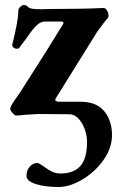

<svg xmlns="http://www.w3.org/2000/svg" viewBox="-20 -457 468 768"><path d="M86 247Q86 224 99 209.5Q112 195 130 195Q135 195 154 208Q171 221 187 229Q203 237 222 237Q274 237 301 207.5Q328 178 328 111Q328 70 307 35Q286 0 256 0L132 -1L83 2Q61 5 44 5Q39 5 30 -5Q21 -15 21 -23Q21 -32 46 -67Q58 -83 62 -90Q90 -133 97 -145Q161 -244 232 -360Q234 -364 234 -366Q234 -371 222 -371H164Q150 -371 140 -365.5Q130 -360 118 -347Q110 -339 82 -299Q58 -267 57 -266Q54 -262 48 -262Q40 -262 34 -267Q28 -272 29 -278Q53 -374 53 -411Q53 -421 60.5 -429Q68 -437 76 -437Q85 -437 95 -427Q102 -420 143 -420L184 -421Q306 -421 394 -425Q402 -425 408 -415.5Q414 -406 414 -395Q414 -388 412 -386Q393 -364 383 -349L370 -332L204 -65Q201 -61 201 -58Q201 -50 219 -50H303Q366 -50 397 -12Q428 26 428 83Q428 135 394 183Q360 231 309.5 261Q259 291 214 291Q159 291 122.5 279Q86 267 86 247Z"/></svg>

Font: EB Garamond
Style: Bold
Weight: 700
Designer: Georg Duffner and Octavio Pardo
Foundry: Georg Duffner
Version: Version 1.000; ttfautohint (v1.6)